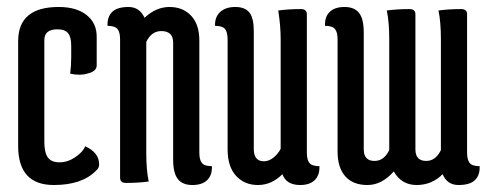

<svg xmlns="http://www.w3.org/2000/svg" viewBox="-20 -520 1399 550"><path d="M224 -101Q264 -83 264 -49Q264 -38 255 -31Q215 10 134 10Q32 10 32 -102V-402Q32 -500 148 -500Q199 -500 228 -477Q257 -454 257 -415V-333Q257 -316 233 -310Q221 -306 207.5 -306Q194 -306 181 -309Q184 -331 184 -356V-389Q184 -414 175 -425Q166 -436 144 -436Q107 -436 107 -405V-114Q107 -83 117 -69Q127 -55 150.5 -55Q174 -55 196 -70Q218 -85 224 -101Z M399 -82Q399 -33 406 0Q376 4 341 4Q324 4 324 -11V-407Q324 -428 316.5 -437Q309 -446 288 -446Q287 -472 301.5 -486Q316 -500 348 -500Q380 -500 394 -469Q427 -500 465.5 -500Q504 -500 527.5 -475Q551 -450 551 -404V-83Q551 -62 558.5 -53Q566 -44 587 -44Q588 -18 573.5 -4Q559 10 531 10Q503 10 489.5 -7Q476 -24 476 -63V-398Q476 -431 442 -431Q414 -431 399 -400Z M784 -408Q784 -446 777 -490Q807 -494 842 -494Q859 -494 859 -479V-83Q859 -62 866.5 -53Q874 -44 895 -44Q896 -18 881.5 -4Q867 10 840 10Q800 10 789 -21Q758 10 719 10Q680 10 656 -16.5Q632 -43 632 -92V-407Q632 -428 624.5 -437Q617 -446 596 -446Q595 -471 610.5 -485.5Q626 -500 654 -500Q682 -500 694.5 -484Q707 -468 707 -431V-93Q707 -58 736 -58Q751 -58 764.5 -69.5Q778 -81 784 -94Z M1243 -408Q1243 -457 1236 -490Q1266 -494 1301 -494Q1318 -494 1318 -479V-83Q1318 -62 1325.5 -53Q1333 -44 1354 -44Q1355 -18 1340.5 -4Q1326 10 1293.5 10Q1261 10 1248 -21Q1217 10 1173.5 10Q1130 10 1108 -29Q1074 10 1032.5 10Q991 10 969 -15Q947 -40 947 -86V-407Q947 -428 939.5 -437Q932 -446 911 -446Q910 -472 924.5 -486Q939 -500 967 -500Q995 -500 1008.5 -483Q1022 -466 1022 -427V-92Q1022 -59 1053 -59Q1080 -59 1095 -90V-408Q1095 -457 1088 -490Q1118 -494 1153 -494Q1170 -494 1170 -479V-92Q1170 -59 1201 -59Q1228 -59 1243 -90Z"/></svg>

Font: el_Medula One
Style: Regular
Weight: 400
Designer: Luciano Vergara
Foundry: Luciano Vergara
Version: Version 1.002 August 17, 2020